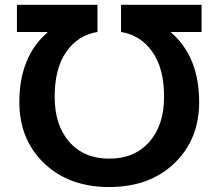

<svg xmlns="http://www.w3.org/2000/svg" viewBox="-20 -750 888 780"><path d="M48.8 -620.1V-730.5H376V-620.1Q296.9 -607.4 249.5 -540Q202.1 -472.7 202.1 -356.9Q202.1 -241.2 261.7 -173.3Q321.3 -105.5 423.8 -105.5Q526.4 -105.5 586.4 -173.3Q646.5 -241.2 646.5 -356.9Q646.5 -472.7 598.6 -540Q550.8 -607.4 471.7 -620.1V-730.5H798.8V-620.1H674.8V-618.2Q789.1 -519.5 789.1 -335Q789.1 -183.6 688.5 -86.9Q587.9 9.8 423.8 9.8Q259.8 9.8 159.2 -86.9Q58.6 -183.6 58.6 -335Q58.6 -519.5 172.9 -618.2V-620.1Z"/></svg>

Font: GenEi M Gothic v2 Bold
Style: Regular
Weight: 700
Version: Version 2.0